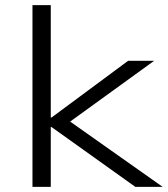

<svg xmlns="http://www.w3.org/2000/svg" viewBox="-20 -725 651 745"><path d="M106 0V-705H177V-269H180L477 -489H578L227 -235V-271L611 0H505L180 -232H177V0Z"/></svg>

Font: Nunito Sans 10pt Expanded Light
Style: Regular
Weight: 300
Width: 7
Designer: Vernon Adams
Foundry: Vernon Adams
Version: Version 3.101;gftools[0.9.27]